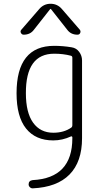

<svg xmlns="http://www.w3.org/2000/svg" viewBox="-20 -775 540 1025"><path d="M311.5 -725.6 406.2 -616.2Q412.1 -608.4 408.2 -599.1Q404.3 -589.8 393.6 -589.8Q358.4 -589.8 338.9 -616.2L252 -726.6Q251 -727.5 250 -727.5L248 -726.6L161.1 -616.2Q141.6 -589.8 106.4 -589.8Q96.7 -589.8 91.8 -599.1Q86.9 -608.4 93.8 -616.2L188.5 -725.6Q212.9 -754.9 250 -754.9Q287.1 -754.9 311.5 -725.6ZM269.5 -488.3Q117.2 -488.3 118.2 -277.3Q118.2 -173.8 156.7 -120.1Q195.3 -66.4 264.6 -66.4Q321.3 -66.4 360.4 -93.8Q366.2 -97.7 366.2 -107.4V-466.8Q366.2 -475.6 358.4 -477.5Q317.4 -488.3 269.5 -488.3ZM264.6 -25.4Q169.9 -25.4 119.1 -88.9Q68.4 -152.3 68.4 -277.3Q68.4 -530.3 269.5 -530.3Q315.4 -530.3 362.3 -522.5Q387.7 -518.6 402.8 -498Q418 -477.5 418 -452.1V-37.1Q418 88.9 351.1 156.7Q284.2 224.6 154.3 230.5Q145.5 230.5 139.2 224.1Q132.8 217.8 132.8 209Q132.8 189.5 154.3 186.5Q366.2 175.8 366.2 -37.1V-42Q366.2 -44.9 363.8 -46.4Q361.3 -47.9 359.4 -46.9Q312.5 -25.4 264.6 -25.4Z"/></svg>

Font: Rounded-X Mgen+ 1mn light
Style: Regular
Weight: 200
Designer: [Source Han Sans]
Ryoko NISHIZUKA  (kana & ideographs); Paul D. Hunt (Latin, Greek & Cyrillic); Wenlong ZHANG  (bopomofo
Version: Version 1.059.20150602